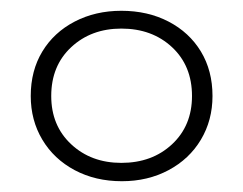

<svg xmlns="http://www.w3.org/2000/svg" viewBox="-20 -765 451 356"><path d="M206 -429Q157 -429 118.5 -449.5Q80 -470 58.5 -506Q37 -542 37 -587Q37 -634 58.5 -669.5Q80 -705 118.5 -725Q157 -745 205 -745Q254 -745 292.5 -725Q331 -705 352.5 -669.5Q374 -634 374 -587Q374 -542 352.5 -506Q331 -470 292.5 -449.5Q254 -429 206 -429ZM205 -463Q262 -463 299 -497.5Q336 -532 336 -587Q336 -643 299 -677.5Q262 -712 205 -712Q149 -712 112 -677.5Q75 -643 75 -587Q75 -532 112 -497.5Q149 -463 205 -463Z"/></svg>

Font: Montserrat Thin Light
Style: Regular
Weight: 300
Version: Version 9.000